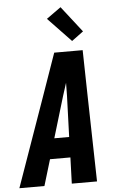

<svg xmlns="http://www.w3.org/2000/svg" viewBox="-87 -1027 650 1069"><g transform="rotate(-5 238.5 -492.0)"><path d="M-23 0 150 -490 236 -735H395L400 -490L411 0H270L275 -146H161L117 0ZM278 -260 286 -490Q286 -508 286.5 -526Q287 -544 287 -562Q281 -544 275.5 -526Q270 -508 264 -490L195 -260ZM341 -791 212 -926 293 -984 406 -839Z"/></g></svg>

Font: Iosevka SS04 Heavy Oblique
Style: Regular
Weight: 900
Italic angle: -9°
Monospace: yes
Designer: Belleve Invis
Foundry: Belleve Invis
Version: Version 19.0.0; ttfautohint (v1.8.4)